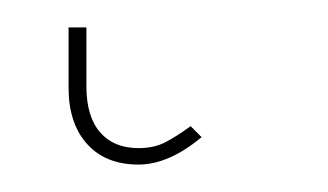

<svg xmlns="http://www.w3.org/2000/svg" viewBox="-20 29 239 140"><path d="M30 93V49H43V92Q43 114 53 125.5Q63 137 81 137Q92 137 100 133Q108 129 119 121L127 129Q103 149 81 149Q57 149 43.5 134Q30 119 30 93Z"/></svg>

Font: Fira Sans Compressed Hair
Style: Regular
Weight: 100
Width: 1
Designer: bBox Type GmbH & Carrois Corporate GbR & Edenspiekermann AG
Foundry: bBox Type GmbH & Carrois Corporate GbR & Edenspiekermann AG
Version: Version 4.301